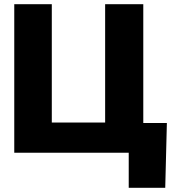

<svg xmlns="http://www.w3.org/2000/svg" viewBox="-20 -727 838 914"><path d="M766.6 167H592.8V0H47.9V-707H226.6V-143.6H480.5V-707H662.1V-141.6H774.4Z"/></svg>

Font: Pretendard GOV Black
Style: Regular
Weight: 900
Designer: Base glyphs from Inter by Rasmus Andersson; Hangeul glyphs from Noto Sans CJK(Source Han Sans) by Jang Soo-young and Kan
Foundry: Kil Hyung-jin
Version: Version 1.309